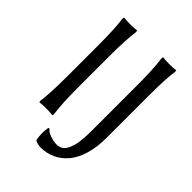

<svg xmlns="http://www.w3.org/2000/svg" viewBox="-238 -769 1064 1064"><g transform="rotate(45 294.0 -236.5)"><path d="M147 -651.9Q180.2 -651.9 198.2 -654.8L200.2 -644Q189.9 -574.2 189.9 -444.8V-200.2Q189.9 -76.2 200.2 -1L198.2 9.8Q180.2 6.8 147 6.8Q114.3 6.8 96.2 9.8L94.2 -1Q104 -68.8 104 -200.2V-444.8Q104 -572.8 94.2 -644L96.2 -654.8Q114.3 -651.9 147 -651.9ZM413.1 -91.8V-441.9Q413.1 -565.9 402.8 -641.1L404.8 -651.9Q423.3 -648.9 456.1 -648.9Q489.3 -648.9 507.8 -651.9L508.8 -641.1Q499 -574.7 499 -441.9V-112.8Q499 -40 481.7 17.1Q464.4 74.2 434.1 109.9Q403.8 145.5 364 163.8Q324.2 182.1 277.8 182.1Q259.8 182.1 236.8 172.9L232.9 168.9Q228 148.4 228 119.1Q228 97.2 231.9 74.2L240.2 73.2Q248 87.4 276.6 97.7Q305.2 107.9 329.1 107.9Q348.1 107.9 362.8 99.4Q377.4 90.8 386.2 74.5Q395 58.1 400.6 40.3Q406.2 22.5 408.9 -2.7Q411.6 -27.8 412.4 -46.9Q413.1 -65.9 413.1 -91.8Z"/></g></svg>

Font: Linear Smooth Low Contrast
Style: Regular
Weight: 500
Designer: Philipp H. Poll, Flanker
Foundry: Philipp H. Poll, reworked by Flanker
Version: Version 1.010 | FøM Fix